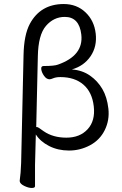

<svg xmlns="http://www.w3.org/2000/svg" viewBox="-20 -732 605 954"><path d="M154 193Q154 202 138 202Q122 202 101 192Q80 182 78 169V165Q83 132 85 78L97 -459Q99 -558 128 -613Q181 -712 297 -712Q361 -712 404.5 -671Q448 -630 455.5 -565.5Q463 -501 430 -452.5Q397 -404 337 -387Q389 -383 427 -356.5Q465 -330 488.5 -290Q512 -250 518.5 -192.5Q525 -135 500.5 -85.5Q476 -36 427 -10Q378 16 323 16Q268 16 224 -6.5Q180 -29 158 -64L154 88ZM160 -100 162 -101Q167 -101 173.5 -96.5Q180 -92 197 -80Q243 -48 310 -48Q377 -48 415.5 -90Q454 -132 446 -203Q438 -274 394.5 -311.5Q351 -349 280 -349Q259 -349 245.5 -343.5Q232 -338 227 -338Q211 -338 199 -355Q187 -372 185 -388Q183 -404 197 -404Q250 -404 268 -411Q396 -456 384 -560Q374 -648 302 -648Q247 -648 208.5 -603.5Q170 -559 168 -452Z"/></svg>

Font: ToneOZ-Pinyin-WenKai-Regular
Style: Regular
Weight: 400
Designer: Fontworks Inc.
Foundry: ToneOZ
Version: Version 0.240331